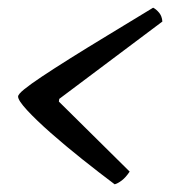

<svg xmlns="http://www.w3.org/2000/svg" viewBox="-20 -527 442 499"><path d="M278 -48Q238 -78 194 -113Q150 -148 112 -181.5Q74 -215 50.5 -240.5Q27 -266 27 -276Q27 -282 43 -295Q59 -308 89 -328Q119 -348 162 -375Q205 -402 259.5 -435Q314 -468 378 -507Q386 -503 393.5 -494Q401 -485 402 -471L134 -270L133 -263L317 -81Q307 -66 296.5 -58Q286 -50 278 -48Z"/></svg>

Font: Texturina 12pt Medium
Style: Italic
Weight: 500
Italic angle: -11°
Designer: Guillermo Torres Carreño
Foundry: Omnibus-Type
Version: Version 1.002